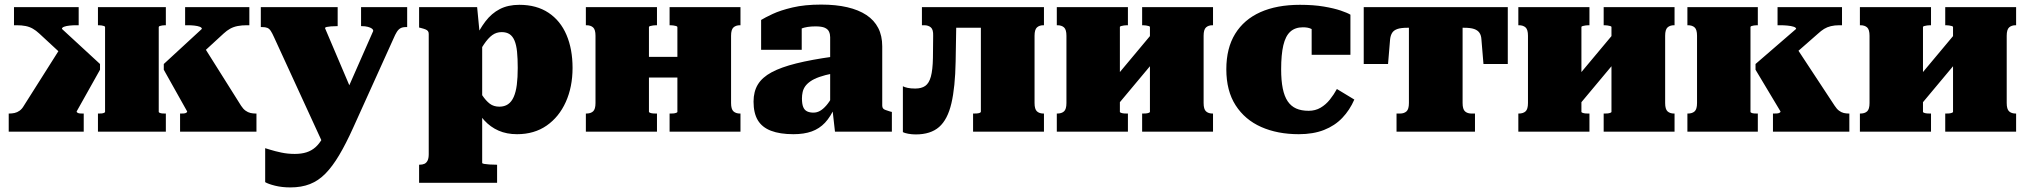

<svg xmlns="http://www.w3.org/2000/svg" viewBox="-20 -574 8837 837"><path d="M1098 0H765V-79H770Q776 -79 782 -79.5Q788 -80 792 -82.5Q796 -85 796 -88L694 -270V-295L860 -448Q860 -454 850.5 -457.5Q841 -461 827 -462.5Q813 -464 799 -464H787V-543H1067V-464H1056Q1034 -464 1016 -460.5Q998 -457 983.5 -449Q969 -441 955 -428L794 -280L858 -388L1031 -113Q1040 -99 1050.5 -91.5Q1061 -84 1072 -81.5Q1083 -79 1095 -79H1098ZM18 0V-79H20Q32 -79 43.5 -81.5Q55 -84 65.5 -91.5Q76 -99 84 -113L258 -388L311 -280L151 -428Q137 -441 123 -449Q109 -457 92 -460.5Q75 -464 52 -464H41V-543H323V-464H311Q298 -464 283.5 -462.5Q269 -461 259.5 -457.5Q250 -454 250 -448L416 -295V-270L314 -88Q314 -85 318 -82.5Q322 -80 328 -79.5Q334 -79 340 -79H345V0ZM407 -464V-543H703V-464H699Q693 -464 687 -463Q681 -462 676.5 -460.5Q672 -459 672 -456V-86Q672 -84 676.5 -82Q681 -80 687 -79.5Q693 -79 699 -79H703V0H407V-79H411Q417 -79 423 -79.5Q429 -80 433.5 -82Q438 -84 438 -86V-456Q438 -459 433.5 -460.5Q429 -462 423 -463Q417 -464 411 -464Z M1528 -143 1459 -33 1396 70 1175 -411Q1167 -429 1160.5 -439Q1154 -449 1145.5 -452.5Q1137 -456 1122 -456H1117V-543H1452V-460H1448Q1434 -460 1422.5 -459Q1411 -458 1404 -456.5Q1397 -455 1397 -451ZM1520 -18Q1488 53 1458.5 102.5Q1429 152 1398.5 183Q1368 214 1331 228.5Q1294 243 1246 243Q1209 243 1179 235.5Q1149 228 1136 220V72Q1140 73 1159 79Q1178 85 1206 91Q1234 97 1265 97Q1294 97 1316 90Q1338 83 1355 68Q1372 53 1385.5 29Q1399 5 1410 -29L1452 -87L1607 -439Q1607 -445 1601 -449.5Q1595 -454 1583.5 -457Q1572 -460 1558 -460H1554V-543H1755V-456H1750Q1735 -456 1726 -451Q1717 -446 1710 -435Q1703 -424 1695 -405Z M2147 223H1807V144H1809Q1822 144 1830.5 140Q1839 136 1844 126Q1849 116 1849 98V-426Q1849 -434 1845.5 -438.5Q1842 -443 1834.5 -446Q1827 -449 1815 -452L1807 -454V-543H2060L2075 -387L2082 -388V136Q2082 139 2090.5 140.5Q2099 142 2113 143Q2127 144 2143 144H2147ZM2234 11Q2189 11 2153.5 -4.5Q2118 -20 2091 -49.5Q2064 -79 2046 -121V-215Q2066 -183 2082 -159Q2098 -135 2115 -122Q2132 -109 2157 -109Q2179 -109 2194.5 -119.5Q2210 -130 2219.5 -151.5Q2229 -173 2233 -204.5Q2237 -236 2237 -278Q2237 -319 2234 -348.5Q2231 -378 2223 -397Q2215 -416 2201.5 -425Q2188 -434 2167 -434Q2144 -434 2126 -421Q2108 -408 2089.5 -380.5Q2071 -353 2046 -310V-394Q2069 -445 2096 -480.5Q2123 -516 2159 -534.5Q2195 -553 2244 -553Q2319 -553 2371 -518.5Q2423 -484 2449.5 -422Q2476 -360 2476 -278Q2476 -195 2446.5 -129.5Q2417 -64 2363 -26.5Q2309 11 2234 11Z M2576 -125V-418Q2576 -445 2565.5 -454.5Q2555 -464 2536 -464H2534V-543H2844V-464H2840Q2834 -464 2827 -463Q2820 -462 2814.5 -460.5Q2809 -459 2809 -456V-87Q2809 -84 2814.5 -82Q2820 -80 2827 -79.5Q2834 -79 2839 -79H2844V0H2534V-79H2536Q2555 -79 2565.5 -88.5Q2576 -98 2576 -125ZM2933 -86V-455Q2933 -459 2927.5 -460.5Q2922 -462 2915.5 -463Q2909 -464 2903 -464H2899V-543H3208V-464H3206Q3188 -464 3177.5 -454.5Q3167 -445 3167 -418V-125Q3167 -98 3177.5 -88.5Q3188 -79 3206 -79H3208V0H2899V-79H2903Q2909 -79 2915.5 -79.5Q2922 -80 2927.5 -82Q2933 -84 2933 -86ZM2725 -236V-326H3017V-236Z M3611 -327V-254Q3576 -247 3552 -238.5Q3528 -230 3513 -219.5Q3498 -209 3490 -197.5Q3482 -186 3479 -172.5Q3476 -159 3476 -145Q3476 -121 3481.5 -107.5Q3487 -94 3498.5 -88.5Q3510 -83 3526 -83Q3541 -83 3554.5 -90.5Q3568 -98 3582 -114Q3596 -130 3611 -157L3621 -110Q3601 -65 3576.5 -39Q3552 -13 3518.5 -1Q3485 11 3439 11Q3380 11 3341 -4Q3302 -19 3283.5 -50Q3265 -81 3265 -131Q3265 -175 3284 -206Q3303 -237 3344 -259Q3385 -281 3451 -297.5Q3517 -314 3611 -327ZM3620 0 3608 -106 3599 -101V-412Q3599 -425 3594 -436Q3589 -447 3575.5 -453Q3562 -459 3535 -459Q3497 -459 3472 -449Q3447 -439 3439 -427Q3428 -431 3424.5 -438.5Q3421 -446 3426 -454.5Q3431 -463 3443 -468.5Q3455 -474 3475 -473V-357H3298V-487Q3314 -497 3348 -513Q3382 -529 3435 -541.5Q3488 -554 3560 -554Q3624 -554 3673.5 -542.5Q3723 -531 3757 -508.5Q3791 -486 3808.5 -452Q3826 -418 3826 -372V-114Q3826 -106 3829.5 -101.5Q3833 -97 3840.5 -94.5Q3848 -92 3860 -88L3868 -86V0Z M4047 -321 4048 -418Q4049 -445 4038 -454.5Q4027 -464 4009 -464H3999V-543H4150L4146 -306Q4144 -194 4127.5 -123.5Q4111 -53 4074 -20.5Q4037 12 3972 12Q3955 12 3939 9Q3923 6 3916 2V-198Q3923 -194 3936.5 -191Q3950 -188 3970 -188Q3997 -188 4013.5 -199.5Q4030 -211 4038 -240Q4046 -269 4047 -321ZM4256 -87V-543H4531V-464H4529Q4511 -464 4500.5 -454.5Q4490 -445 4490 -418V-125Q4490 -98 4500.5 -88.5Q4511 -79 4529 -79H4531V0H4222V-79H4226Q4232 -79 4239 -79.5Q4246 -80 4251 -82Q4256 -84 4256 -87ZM4068 -453V-543H4344V-453Z M4629 -125V-418Q4629 -445 4618.5 -454.5Q4608 -464 4589 -464H4587V-543H4897V-464H4893Q4887 -464 4880 -463Q4873 -462 4867.5 -460.5Q4862 -459 4862 -456V-86Q4862 -84 4867.5 -82Q4873 -80 4880 -79.5Q4887 -79 4892 -79H4897V0H4587V-79H4589Q4608 -79 4618.5 -88.5Q4629 -98 4629 -125ZM4993 -86V-456Q4993 -459 4987.5 -460.5Q4982 -462 4975.5 -463Q4969 -464 4963 -464H4959V-543H5268V-464H5266Q5248 -464 5237.5 -454.5Q5227 -445 5227 -418V-125Q5227 -98 5237.5 -88.5Q5248 -79 5266 -79H5268V0H4959V-79H4963Q4969 -79 4975.5 -79.5Q4982 -80 4987.5 -82Q4993 -84 4993 -86ZM4849 -113 4791 -175 5005 -431 5063 -369Z M5685 -91Q5714 -91 5737 -104.5Q5760 -118 5777.5 -140Q5795 -162 5808 -186L5884 -140Q5864 -94 5831.5 -60Q5799 -26 5752 -7.5Q5705 11 5642 11Q5549 11 5478 -20.5Q5407 -52 5366.5 -115Q5326 -178 5326 -272Q5326 -364 5364.5 -426.5Q5403 -489 5474.5 -521Q5546 -553 5647 -553Q5706 -553 5750.5 -545.5Q5795 -538 5824.5 -528Q5854 -518 5867 -510V-335H5698V-495Q5713 -496 5720 -487Q5727 -478 5729 -466Q5731 -454 5728.5 -443.5Q5726 -433 5722 -431Q5709 -442 5695.5 -448.5Q5682 -455 5660 -455Q5626 -455 5605 -436Q5584 -417 5574.5 -376.5Q5565 -336 5565 -272Q5565 -223 5572 -188.5Q5579 -154 5593.5 -132.5Q5608 -111 5630.5 -101Q5653 -91 5685 -91Z M6249 -453V-543H6553V-295H6447L6438 -403Q6437 -420 6429.5 -431Q6422 -442 6406.5 -447.5Q6391 -453 6362 -453ZM6230 -453H6116Q6087 -453 6071.5 -447.5Q6056 -442 6049 -431Q6042 -420 6040 -403L6031 -295H5925V-543H6230ZM6356 -125Q6356 -98 6366.5 -88.5Q6377 -79 6395 -79H6410V0H6068V-79H6083Q6101 -79 6111.5 -88.5Q6122 -98 6122 -125V-543H6356Z M6641 -125V-418Q6641 -445 6630.5 -454.5Q6620 -464 6601 -464H6599V-543H6909V-464H6905Q6899 -464 6892 -463Q6885 -462 6879.5 -460.5Q6874 -459 6874 -456V-86Q6874 -84 6879.5 -82Q6885 -80 6892 -79.5Q6899 -79 6904 -79H6909V0H6599V-79H6601Q6620 -79 6630.5 -88.5Q6641 -98 6641 -125ZM7005 -86V-456Q7005 -459 6999.5 -460.5Q6994 -462 6987.5 -463Q6981 -464 6975 -464H6971V-543H7280V-464H7278Q7260 -464 7249.5 -454.5Q7239 -445 7239 -418V-125Q7239 -98 7249.5 -88.5Q7260 -79 7278 -79H7280V0H6971V-79H6975Q6981 -79 6987.5 -79.5Q6994 -80 6999.5 -82Q7005 -84 7005 -86ZM6861 -113 6803 -175 7017 -431 7075 -369Z M7378 -125V-418Q7378 -445 7367.5 -454.5Q7357 -464 7338 -464H7336V-543H7643V-464H7639Q7633 -464 7626.5 -463Q7620 -462 7615.5 -460.5Q7611 -459 7611 -456V-86Q7611 -84 7615.5 -82Q7620 -80 7626.5 -79.5Q7633 -79 7639 -79H7643V0H7336V-79H7338Q7357 -79 7367.5 -88.5Q7378 -98 7378 -125ZM8042 0H7709V-79H7713Q7720 -79 7727 -79.5Q7734 -80 7738 -82.5Q7742 -85 7742 -88L7633 -270V-295L7810 -448Q7810 -454 7799 -457.5Q7788 -461 7772 -462.5Q7756 -464 7741 -464H7729V-543H8010V-464H7999Q7978 -464 7961.5 -460Q7945 -456 7932 -448Q7919 -440 7905 -427L7735 -278L7797 -388L7978 -113Q7987 -99 7997 -91.5Q8007 -84 8017.5 -81.5Q8028 -79 8040 -79H8042Z M8130 -125V-418Q8130 -445 8119.5 -454.5Q8109 -464 8090 -464H8088V-543H8398V-464H8394Q8388 -464 8381 -463Q8374 -462 8368.5 -460.5Q8363 -459 8363 -456V-86Q8363 -84 8368.5 -82Q8374 -80 8381 -79.5Q8388 -79 8393 -79H8398V0H8088V-79H8090Q8109 -79 8119.5 -88.5Q8130 -98 8130 -125ZM8494 -86V-456Q8494 -459 8488.5 -460.5Q8483 -462 8476.5 -463Q8470 -464 8464 -464H8460V-543H8769V-464H8767Q8749 -464 8738.5 -454.5Q8728 -445 8728 -418V-125Q8728 -98 8738.5 -88.5Q8749 -79 8767 -79H8769V0H8460V-79H8464Q8470 -79 8476.5 -79.5Q8483 -80 8488.5 -82Q8494 -84 8494 -86ZM8350 -113 8292 -175 8506 -431 8564 -369Z"/></svg>

Font: Roboto Serif Black
Style: Regular
Weight: 900
Designer: Greg Gazdowicz
Foundry: Commercial Type
Version: Version 1.008